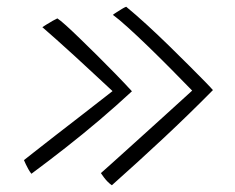

<svg xmlns="http://www.w3.org/2000/svg" viewBox="-20 -615 696 569"><path d="M105.5 -534.5Q110.5 -537.5 118.5 -542.8Q126.5 -548 135.5 -553Q144.5 -558 150 -560.5Q158 -555.5 175.8 -539.5Q193.5 -523.5 217.5 -500.2Q241.5 -477 268.5 -450.2Q295.5 -423.5 322 -396.2Q348.5 -369 371 -344.5Q323.5 -300.5 274 -258.5Q224.5 -216.5 173.8 -176.8Q123 -137 73 -100Q68 -106.5 63.8 -114Q59.5 -121.5 56.5 -128.2Q53.5 -135 51 -140.5Q54 -143 79.8 -163.2Q105.5 -183.5 144.8 -214Q184 -244.5 228.8 -279Q273.5 -313.5 313.5 -345Q289.5 -367.5 260.2 -394.5Q231 -421.5 201.8 -448.5Q172.5 -475.5 147 -498Q121.5 -520.5 105.5 -534.5ZM314.5 -571Q319.5 -575 326.8 -579.5Q334 -584 341.2 -588.5Q348.5 -593 354 -595Q382 -572 415 -541.8Q448 -511.5 480.5 -479.8Q513 -448 541 -420Q569 -392 587.8 -372.8Q606.5 -353.5 611 -348Q540.5 -276.5 464.2 -205.2Q388 -134 311.5 -66Q305.5 -70 299.5 -76Q293.5 -82 288.2 -89Q283 -96 279 -102Q283.5 -105.5 310.2 -129.8Q337 -154 377.5 -190.5Q418 -227 463.2 -268Q508.5 -309 549.5 -346.5Q521 -376 487.2 -410Q453.5 -444 420 -476.5Q386.5 -509 358.5 -534.2Q330.5 -559.5 314.5 -571Z"/></svg>

Font: Grandstander Thin ExtraLight
Style: Regular
Weight: 250
Version: Version 1.200